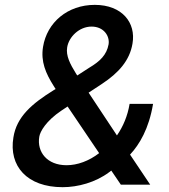

<svg xmlns="http://www.w3.org/2000/svg" viewBox="-20 -755 691 785"><path d="M236.2 10.3C298.3 10.3 370.7 -9.2 426.1 -50.8C429.3 -52.9 432.2 -55 435 -57.5L474.1 0H594.1L511.7 -122.9C550.1 -164.1 588.8 -228.3 605.8 -330.3H509.9C501.8 -281.2 483.3 -237.6 458.1 -201.3L342.3 -376.1L397.7 -412.6C464.8 -457 510.3 -507.5 521.7 -576.7C536.6 -661.6 479.8 -735.1 367.5 -735.1C256.7 -735.1 172.2 -663.7 155.9 -563.2C146.3 -503.6 166.5 -455.6 199.6 -403.4L207.4 -391L199.6 -386.4C110.8 -331.3 47.9 -277.7 34.8 -193.2C15.3 -76.3 90.2 10.3 236.2 10.3ZM140.6 -196C143.8 -217 168.3 -260.7 230.8 -302.6L256.4 -319.6L385.3 -128.9C344.1 -96.9 296.5 -79.5 252.1 -79.5C172.9 -79.5 130.3 -133.2 140.6 -196ZM254.6 -561.4C261.4 -604 303.6 -646.3 354.4 -646.3C404.1 -646.3 429.3 -608 424 -573.9C416.2 -530.5 388.8 -504.3 345.2 -478.3L295.8 -446.4L290.1 -455.3C267 -492.5 248.9 -527 254.6 -561.4Z"/></svg>

Font: Margiela Sans Medium
Style: Italic
Weight: 500
Italic angle: -9.39999°
Designer: Stefan Endress, Andreas Faust
Version: Version 1.100;FEAKit 1.0